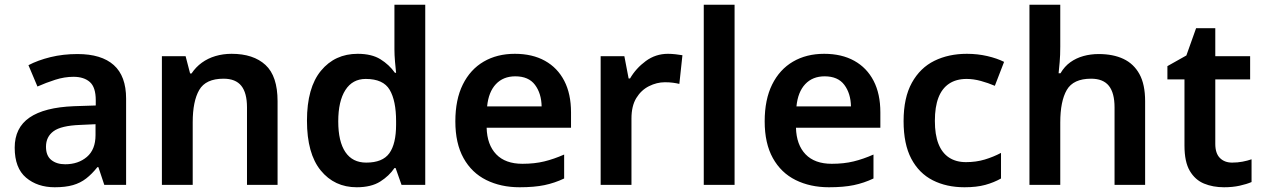

<svg xmlns="http://www.w3.org/2000/svg" viewBox="-20 -780 5326 810"><path d="M307 -552Q408 -552 460 -505.5Q512 -459 512 -364V0H420L395 -75H391Q368 -46 343.5 -27Q319 -8 287.5 1Q256 10 211 10Q138 10 90 -30.5Q42 -71 42 -157Q42 -241 104.5 -284Q167 -327 292 -332L384 -335V-357Q384 -412 359 -434Q334 -456 290 -456Q252 -456 213 -443.5Q174 -431 138 -415L100 -505Q140 -526 193 -539Q246 -552 307 -552ZM318 -253Q238 -250 206 -226.5Q174 -203 174 -161Q174 -123 196.5 -105Q219 -87 255 -87Q310 -87 346.5 -118Q383 -149 383 -210V-256Z M957 -553Q1049 -553 1100 -506Q1151 -459 1151 -353V0H1022V-327Q1022 -388 998 -418Q974 -448 923 -448Q848 -448 820.5 -400.5Q793 -353 793 -264V0H663V-543H763L782 -470H788Q806 -497 831.5 -515.5Q857 -534 889 -543.5Q921 -553 957 -553Z M1485 10Q1391 10 1333 -61Q1275 -132 1275 -271Q1275 -410 1334 -481.5Q1393 -553 1489 -553Q1548 -553 1585 -530Q1622 -507 1646 -473H1651Q1649 -489 1646.5 -519Q1644 -549 1644 -572V-760H1774V0H1674L1649 -71H1644Q1622 -38 1584 -14Q1546 10 1485 10ZM1525 -94Q1594 -94 1622.5 -133.5Q1651 -173 1651 -254V-269Q1651 -355 1624 -401Q1597 -447 1523 -447Q1467 -447 1437 -400Q1407 -353 1407 -268Q1407 -183 1437 -138.5Q1467 -94 1525 -94Z M2152 -553Q2226 -553 2279 -523.5Q2332 -494 2360.5 -439Q2389 -384 2389 -306V-241H2033Q2035 -169 2073.5 -129Q2112 -89 2184 -89Q2235 -89 2276 -99Q2317 -109 2360 -128V-27Q2320 -8 2277 1Q2234 10 2172 10Q2093 10 2031.5 -20.5Q1970 -51 1935.5 -113Q1901 -175 1901 -268Q1901 -360 1932.5 -423.5Q1964 -487 2020.5 -520Q2077 -553 2152 -553ZM2154 -458Q2103 -458 2072 -425Q2041 -392 2035 -331H2265Q2264 -386 2237 -422Q2210 -458 2154 -458Z M2798 -553Q2813 -553 2830.5 -551Q2848 -549 2859 -547L2846 -426Q2834 -429 2819 -431Q2804 -433 2785 -433Q2751 -433 2718 -416.5Q2685 -400 2664.5 -366.5Q2644 -333 2644 -280V0H2514V-543H2614L2632 -449H2638Q2663 -492 2704.5 -522.5Q2746 -553 2798 -553Z M3079 0H2949V-760H3079Z M3457 -553Q3531 -553 3584 -523.5Q3637 -494 3665.5 -439Q3694 -384 3694 -306V-241H3338Q3340 -169 3378.5 -129Q3417 -89 3489 -89Q3540 -89 3581 -99Q3622 -109 3665 -128V-27Q3625 -8 3582 1Q3539 10 3477 10Q3398 10 3336.5 -20.5Q3275 -51 3240.5 -113Q3206 -175 3206 -268Q3206 -360 3237.5 -423.5Q3269 -487 3325.5 -520Q3382 -553 3457 -553ZM3459 -458Q3408 -458 3377 -425Q3346 -392 3340 -331H3570Q3569 -386 3542 -422Q3515 -458 3459 -458Z M4049 10Q3973 10 3915 -19.5Q3857 -49 3824.5 -110.5Q3792 -172 3792 -269Q3792 -368 3827 -431Q3862 -494 3922 -523.5Q3982 -553 4059 -553Q4104 -553 4145 -543.5Q4186 -534 4216 -519L4177 -418Q4149 -430 4118 -438.5Q4087 -447 4058 -447Q4014 -447 3984 -427Q3954 -407 3939 -368Q3924 -329 3924 -270Q3924 -212 3939 -173.5Q3954 -135 3983.5 -115.5Q4013 -96 4055 -96Q4098 -96 4134.5 -107Q4171 -118 4203 -135V-27Q4173 -10 4136.5 0Q4100 10 4049 10Z M4453 -583Q4453 -547 4450.5 -518.5Q4448 -490 4446 -471H4454Q4471 -500 4495.5 -517.5Q4520 -535 4550.5 -543.5Q4581 -552 4615 -552Q4676 -552 4719.5 -531.5Q4763 -511 4787 -467.5Q4811 -424 4811 -353V0H4682V-327Q4682 -388 4658 -418Q4634 -448 4583 -448Q4508 -448 4480.5 -400.5Q4453 -353 4453 -263V0H4323V-760H4453Z M5178 -94Q5201 -94 5222 -98Q5243 -102 5260 -108V-12Q5239 -3 5209.5 3.5Q5180 10 5144 10Q5097 10 5059.5 -5.5Q5022 -21 4999.5 -59Q4977 -97 4977 -166V-445H4905V-501L4985 -546L5026 -661H5107V-543H5254V-445H5107V-173Q5107 -133 5126.5 -113.5Q5146 -94 5178 -94Z"/></svg>

Font: Noto Sans Syriac Eastern SemiBold
Style: Regular
Weight: 600
Designer: Patrick Giasson and the Monotype Design Team
Foundry: Monotype Imaging Inc.
Version: Version 3.001